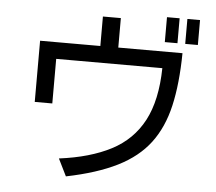

<svg xmlns="http://www.w3.org/2000/svg" viewBox="-57 -882 1115 989"><g transform="rotate(5 500.0 -387.0)"><path d="M766.6 -689.5V-818.4H832V-689.5ZM872.1 -689.5V-818.4H937.5V-689.5ZM319.3 43.9 275.4 -44.9Q435.5 -65.4 543.5 -121.6Q651.4 -177.7 707 -282.7Q762.7 -387.7 765.6 -554.7H216.8V-324.2H126V-640.6H437.5V-793H530.3V-640.6H862.3Q860.4 -482.4 834 -367.7Q807.6 -252.9 747.1 -172.9Q686.5 -92.8 582 -40.5Q477.5 11.7 319.3 43.9Z"/></g></svg>

Font: Kosugi
Style: Regular
Weight: 400
Version: Version 4.002